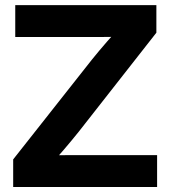

<svg xmlns="http://www.w3.org/2000/svg" viewBox="-20 -748 681 768"><path d="M32.7 0V-110.4L348.6 -510.7Q377 -545.9 407.7 -581.1Q438.5 -616.2 470.2 -651.4L486.3 -601.1Q439.5 -600.1 392.6 -600.1Q345.7 -600.1 298.8 -600.1H41V-727.5H605.5V-617.2L295.4 -221.7Q266.1 -185.1 234.9 -148.7Q203.6 -112.3 170.9 -75.7L154.8 -126.5Q201.7 -127.4 248.5 -127.4Q295.4 -127.4 342.8 -127.4H608.4V0Z"/></svg>

Font: Inter 28pt
Style: Bold
Weight: 700
Designer: Rasmus Andersson
Foundry: rsms
Version: Version 4.001;git-66647c0bb